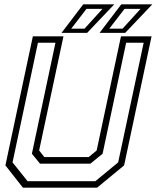

<svg xmlns="http://www.w3.org/2000/svg" viewBox="-20 -868 724 888"><path d="M86 0 5 -103 132 -700H273.5L161 -172L185 -141.5H390L427 -172L539.5 -700H681L554 -103L429 0ZM107.5 -30H421L526.5 -117L644.5 -670.5H563.5L454.5 -157L398 -111H165L127.5 -157L236.5 -670.5H155.5L38 -117ZM440.5 -716 541 -848H684.5L559 -716ZM309.5 -735.5H371L454 -827H380ZM264.5 -716 365 -848H508.5L383 -716ZM485.5 -735.5H547L630 -827H556Z"/></svg>

Font: Tourney Thin Light
Style: Italic
Weight: 300
Italic angle: -12°
Version: Version 1.015